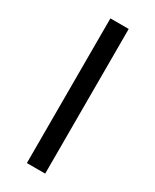

<svg xmlns="http://www.w3.org/2000/svg" viewBox="-174 -705 610 754"><g transform="rotate(30 131.5 -328.0)"><path d="M90 0V-656H173V0Z"/></g></svg>

Font: Source Sans 3
Style: Regular
Weight: 400
Designer: Paul D. Hunt
Foundry: Adobe
Version: Version 3.046;hotconv 1.0.118;makeotfexe 2.5.65603